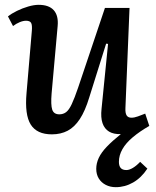

<svg xmlns="http://www.w3.org/2000/svg" viewBox="-20 -543 646 796"><path d="M13 -475Q28 -487 50.5 -498Q73 -509 97 -516Q121 -523 140 -523Q183 -523 203 -500.5Q223 -478 219 -435L194 -156Q190 -108 196.5 -88.5Q203 -69 226 -69Q242 -69 254 -78Q266 -87 277.5 -111.5Q289 -136 304 -180L415 -510H517L500 -95Q499 -74 505 -64.5Q511 -55 525 -55Q537 -55 552 -60.5Q567 -66 582 -72L599 -21Q559 2 530.5 26Q502 50 487.5 75.5Q473 101 473 128Q473 145 480.5 153.5Q488 162 504 162Q516 162 531 153Q546 144 561 128L591 156Q566 194 532 213.5Q498 233 460 233Q437 233 418.5 223.5Q400 214 389.5 197Q379 180 379 157Q379 134 389.5 111.5Q400 89 423 65Q446 41 481 13Q451 14 432 2.5Q413 -9 405 -32.5Q397 -56 401 -92L428 -361L420 -362L350 -139Q333 -83 311 -49.5Q289 -16 260.5 -1Q232 14 195 14Q133 14 107.5 -26.5Q82 -67 90 -157L112 -415Q114 -439 109 -448Q104 -457 88 -457Q76 -457 61.5 -451Q47 -445 34 -435Z"/></svg>

Font: Literata 18pt Medium
Style: Italic
Weight: 500
Italic angle: -2°
Designer: Latin by Veronika Burian and Jose Scaglione. Greek by Irene Vlachou. Cyrillic by Vera Evstafieva
Foundry: TypeTogether
Version: Version 3.103;gftools[0.9.29]